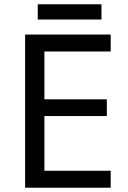

<svg xmlns="http://www.w3.org/2000/svg" viewBox="-20 -875 596 895"><path d="M496 0H97V-714H496V-635H187V-412H478V-334H187V-79H496ZM453 -855V-784H156V-855Z"/></svg>

Font: Noto Sans Osmanya
Style: Regular
Weight: 400
Designer: Monotype Design Team
Foundry: Monotype Imaging Inc.
Version: Version 2.001; ttfautohint (v1.8.4.7-5d5b)